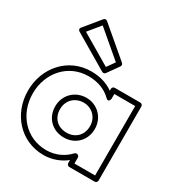

<svg xmlns="http://www.w3.org/2000/svg" viewBox="-292 -1480 1609 1722"><g transform="rotate(30 512.5 -619.5)"><path d="M297.2 -1225.5 565.3 -997.8 508 -917.2 195.8 -1101.7ZM310.2 -1280.1C299.2 -1289.4 283.2 -1287.2 274.7 -1276.8L138.7 -1110.8C123.8 -1092.8 136.9 -1078.4 145.3 -1073.5L502.3 -862.5C513 -856.1 527.8 -858.9 535.4 -869.5L619.4 -987.5C626.6 -997.7 625.1 -1012.6 615.2 -1021.1ZM9 -385C9 -148.3 176.8 47 417 47C507.5 47 587.6 14.1 647 -33.2V-1C647 14.1 661.3 24 672 24H936C951.1 24 961 9.7 961 -1V-770C961 -785.1 946.7 -795 936 -795H670C654.9 -795 645 -780.7 645 -770V-750.4C581.3 -795.3 505.1 -818 417 -818C176.7 -818 9 -621.7 9 -385ZM59 -385C59 -598.3 207.3 -768 417 -768C515.5 -768 594.5 -736.2 652.5 -679.2C687.8 -644.4 695 -697 695 -697V-745H911V-26H697V-88C697 -98.7 687.1 -113 672 -113H669C662.7 -113 655.3 -110.1 650.5 -104.8C598 -46.7 514.4 -3 417 -3C207.2 -3 59 -171.7 59 -385ZM341 -385C341 -477.2 409.1 -541 497 -541C582.7 -541 651 -477.3 651 -385C651 -293.2 587.6 -230 497 -230C402.2 -230 341 -293.1 341 -385ZM291 -385C291 -266.9 375.8 -180 497 -180C614.4 -180 701 -266.8 701 -385C701 -504.7 609.3 -591 497 -591C382.9 -591 291 -504.8 291 -385Z"/></g></svg>

Font: Poland Can Into
Style: BigWritingsOLn
Weight: 700
Foundry: Cannot Into Space Fonts
Version: Version 0.92